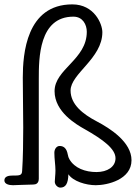

<svg xmlns="http://www.w3.org/2000/svg" viewBox="-28 -845 631 876"><path d="M368 -700C368 -573 221 -530 221 -429C221 -334 321 -277 356 -257C445 -207 499 -165 499 -123C499 -84 462 -60 412 -60C361 -60 312 -78 289 -118C285 -125 283 -130 281 -141C276 -168 263 -179 244 -179C231 -179 220 -166 220 -148C220 -120 225 -92 225 -67C225 -48 222 -29 222 -16C222 -1 236 11 247 11C272 11 283 -8 284 -50C305 -18 364 0 409 0C461 0 572 -25 572 -114C572 -196 477 -258 412 -292C351 -324 294 -368 294 -432C294 -509 439 -578 439 -698C439 -736 402 -825 302 -825C92 -825 76 -598 76 -491C76 -401 78 -349 78 -263C78 -208 77 -120 73 -65C72 -44 61 -44 29 -44C15 -44 -8 -42 -8 -22C-8 -5 13 0 31 0C46 0 94 -3 123 -3C136 -3 149 -8 149 -30V-484C149 -578 149 -769 307 -769C350 -769 368 -732 368 -700Z"/></svg>

Font: Life Savers
Style: Bold
Weight: 700
Designer: Pablo Impallari, Rodrigo Fuenzalida, Brenda Gallo
Foundry: Pablo Impallari, Rodrigo Fuenzalida, Brenda Gallo
Version: Version 3.000